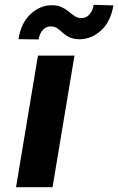

<svg xmlns="http://www.w3.org/2000/svg" viewBox="-20 -776 490 796"><path d="M139.9 -612.6 56.5 -613.6Q67.5 -681.5 106.9 -717.9Q146.3 -754.3 194.6 -754.3Q219.1 -754.3 236 -746.3Q252.8 -738.3 265.4 -727.6Q278.1 -717 290.1 -709Q302.2 -701 317.5 -701Q337.7 -701 351.2 -716.4Q364.7 -731.9 368.3 -756L450.3 -753.6Q438.6 -686.1 399.3 -650Q360.1 -614 311.4 -613.3Q285.2 -613.3 268.6 -621.3Q252.1 -629.3 240.6 -639.9Q229 -650.6 217.7 -658.6Q206.3 -666.5 190 -666.5Q171.5 -666.5 157.8 -652Q144.2 -637.4 139.9 -612.6ZM46.5 0 137.4 -545.5H288.7L197.8 0Z"/></svg>

Font: Inter UI
Style: Bold Italic
Weight: 700
Italic angle: 9.39999°
Designer: Rasmus Andersson
Foundry: rsms
Version: 3.2;8d6f07862